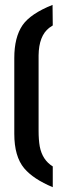

<svg xmlns="http://www.w3.org/2000/svg" viewBox="-20 -738 258 794"><path d="M39.1 -184.6Q39.1 -90.8 80.1 -42Q118.2 2.9 198.2 36.1V-49.8Q155.3 -76.2 144.5 -131.8Q139.6 -159.2 139.6 -197.3V-508.8Q140.6 -589.8 183.6 -623Q191.4 -628.9 198.2 -632.8L197.3 -717.8Q106.4 -681.6 73.2 -633.8Q39.1 -584 39.1 -498Z"/></svg>

Font: Post No Bills Jaffna ExtraBold
Style: Regular
Weight: 800
Designer: Kosala Senevirathne, Siva Puranthara, Lasantha Premarathna, Tharique Azeez
Foundry: Mooniak
Version: Version 1.220 ; ttfautohint (v1.6)